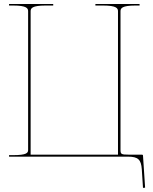

<svg xmlns="http://www.w3.org/2000/svg" viewBox="-20 -780 760 956"><path d="M675 -760H455V-752.5H492.5C561 -752.5 567.5 -738.5 567.5 -724V-10H132.5V-724C132.5 -738.5 139 -752.5 207.5 -752.5H245V-760H25V-752.5H45C113.5 -752.5 120 -738.5 120 -724V-33.5C120 -19 113.5 -7.5 45 -7.5H25V0H132.5H617.5C668 0 682.5 15 686 62.5L692 155.5L702.5 154.5L692 -5.5C692 -9 688.5 -10 687 -10H620C584 -10 580 -12.5 580 -33.5V-724C580 -738.5 586.5 -752.5 655 -752.5H675Z"/></svg>

Font: ZnikomitNo24
Style: Regular
Weight: 500
Designer: gluk
Foundry: gluk
Version: Version 0.55